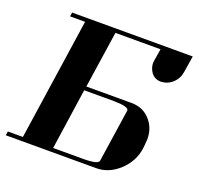

<svg xmlns="http://www.w3.org/2000/svg" viewBox="-111 -735 885 856"><g transform="rotate(20 331.5 -307.5)"><path d="M0 0 2.9 -19H74.2L159.2 -596.2H87.9L90.8 -615.2H663.1L650.9 -538.1Q646.5 -505.9 623 -483.9Q600.1 -462.4 567.9 -460.9Q538.1 -460.9 521 -483.9Q506.8 -504.9 506.8 -526.9Q506.8 -528.3 507.3 -532.2Q507.8 -536.1 507.8 -538.1L517.1 -596.2H303.2L263.2 -327.1H477.1Q537.1 -327.1 571.8 -282.2Q599.1 -248 599.1 -199.2Q599.1 -190.4 597.2 -172.9L595.2 -153.8Q586.4 -90.8 537.1 -44.9Q488.3 0 429.2 0ZM217.8 -19H360.8Q432.6 -19 434.1 -38.1L471.2 -288.1Q474.1 -306.6 402.8 -308.1H259.8Z"/></g></svg>

Font: Hjet
Style: Italic
Weight: 400
Designer: T. Christopher White
Version: Version 1.2